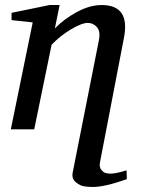

<svg xmlns="http://www.w3.org/2000/svg" viewBox="-20 -514 569 763"><path d="M484 198Q396 229 350 229Q331 229 314.5 226.5Q298 224 281 210Q264 196 269 171L373 -354Q380 -390 365 -406.5Q350 -423 329 -423Q305 -423 261.5 -397Q218 -371 185 -336L116 0H23L110 -425L26 -434V-463L177 -494H217L198 -401Q235 -439 286 -466.5Q337 -494 384 -494Q497 -494 473 -366L377 133Q374 151 383 161.5Q392 172 401.5 174Q411 176 420 176Q440 176 483 163Z"/></svg>

Font: Veleka
Style: Italic
Weight: 400
Italic angle: -12°
Designer: Stefan Peev, Context Ltd, 2016; SIL International, 1997-2014.
Foundry: Stefan Peev, Context Ltd, 2016
Version: Version 1.000